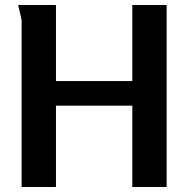

<svg xmlns="http://www.w3.org/2000/svg" viewBox="-20 -752 754 772"><path d="M512 -327V0H650V-732H512V-426H205V-732H53C54 -727 67 -673 67 -671V0H205V-327Z"/></svg>

Font: Rosario
Style: Bold
Weight: 700
Designer: Hector Gatti
Foundry: Omnibus Type
Version: Version 1.100